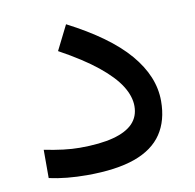

<svg xmlns="http://www.w3.org/2000/svg" viewBox="-60 -531 600 591"><g transform="rotate(-10 239.5 -235.5)"><path d="M159.2 -87.9Q135.3 -87.9 107.7 -91.3Q80.1 -94.7 48.3 -101.1V-12.7Q74.7 -6.8 104.7 -3.9Q134.8 -1 166.5 -1Q258.3 -1 316.4 -21.7Q374.5 -42.5 402.3 -84Q430.2 -125.5 430.2 -186.5Q430.2 -225.1 415 -262Q399.9 -298.8 369.4 -334.5Q338.9 -370.1 292.2 -403.8Q245.6 -437.5 183.1 -469.7L144.5 -392.6Q216.8 -353 261.2 -317.1Q305.7 -281.2 326.2 -248.5Q346.7 -215.8 346.7 -185.1Q346.7 -152.8 326.2 -131.3Q305.7 -109.9 264.2 -98.9Q222.7 -87.9 159.2 -87.9Z"/></g></svg>

Font: Vazirmatn NL
Style: Regular
Weight: 400
Designer: Saber Rastikerdar
Foundry: Saber Rastikerdar
Version: Version 33.003